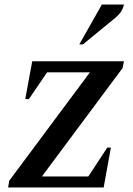

<svg xmlns="http://www.w3.org/2000/svg" viewBox="-20 -832 588 852"><path d="M16 0 21 -30 379 -511H189L108 -392H92L123 -560H530L524 -530L166 -49H372L456 -177H472L440 0ZM332 -635 432 -812H530Q527 -797 518.5 -782.5Q510 -768 487 -749L348 -635Z"/></svg>

Font: Spectral SC SemiBold
Style: Italic
Weight: 600
Italic angle: -10°
Designer: Jean-Baptiste Levee
Foundry: Production Type
Version: Version 2.001